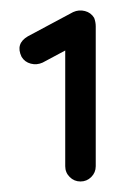

<svg xmlns="http://www.w3.org/2000/svg" viewBox="-20 -568 258 365"><path d="M104 -252V-472L61 -449Q50 -444 38.5 -447Q27 -450 21 -460Q9 -485 33 -499L119 -545Q130 -550 141.5 -547Q153 -544 159 -534Q162 -526 162 -518V-252Q162 -240 153.5 -231.5Q145 -223 133 -223Q121 -223 112.5 -231.5Q104 -240 104 -252Z"/></svg>

Font: Hoogli Medium
Style: Regular
Weight: 500
Designer: Anand Singh Naorem
Foundry: Brand New Type
Version: Version 1.00 b007